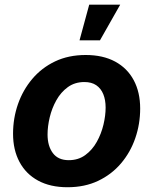

<svg xmlns="http://www.w3.org/2000/svg" viewBox="-20 -787 654 818"><path d="M267.8 10.7Q194 10.7 142.2 -17.6Q90.3 -45.8 63 -97.2Q35.6 -148.5 35.6 -217.2Q35.6 -283 56.5 -343.2Q77.5 -403.4 117.4 -450.7Q157.3 -498 214.6 -525.4Q272 -552.7 345.1 -552.7Q418.6 -552.7 470.6 -524.6Q522.5 -496.5 549.9 -445.1Q577.2 -393.8 577.2 -324.6Q577.2 -258.7 556.4 -198.5Q535.7 -138.2 495.7 -91.1Q455.7 -43.9 398.3 -16.6Q341 10.7 267.8 10.7ZM272.9 -104.6Q313.8 -104.6 343.5 -126.5Q373.3 -148.3 392.4 -182.7Q411.6 -217.1 420.8 -256Q430 -294.9 430 -328.7Q430 -361.5 420 -385.9Q410 -410.3 390.1 -423.9Q370.2 -437.5 339.7 -437.5Q298.9 -437.5 269.1 -415.9Q239.3 -394.3 220.2 -360.1Q201 -325.8 191.8 -287.1Q182.6 -248.3 182.6 -214Q182.6 -165.1 205.1 -134.9Q227.6 -104.6 272.9 -104.6ZM318.8 -615.1 360.1 -767.1H492.1L405.9 -615.1Z"/></svg>

Font: Inter
Style: Italic
Weight: 400
Italic angle: -9.3988°
Designer: Rasmus Andersson
Foundry: rsms
Version: Version 4.001;git-66647c0bb